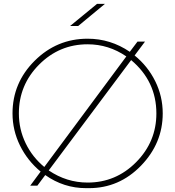

<svg xmlns="http://www.w3.org/2000/svg" viewBox="-20 -964 910 997"><path d="M825 -375Q825 -220 712 -103.5Q599 13 442 13H427Q311 13 215 -55L174 0H137L191 -73Q123 -129 84 -208Q45 -287 45 -375Q45 -534 160 -648.5Q275 -763 435 -763Q554 -763 654 -695L694 -748H733L679 -676Q747 -621 786 -542.5Q825 -464 825 -375ZM435 -734Q288 -734 183 -628.5Q78 -523 78 -375Q78 -293 113 -220.5Q148 -148 210 -97L636 -671Q544 -734 435 -734ZM792 -375Q792 -542 661 -652L233 -79Q326 -16 435 -16Q582 -16 687 -122Q792 -228 792 -375ZM484 -944H525L386 -829H344Z"/></svg>

Font: Poiret One
Style: Regular
Weight: 400
Designer: Denis Masharov
Foundry: Denis Masharov
Version: Version 1.001